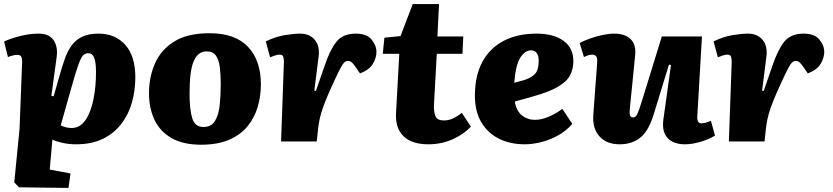

<svg xmlns="http://www.w3.org/2000/svg" viewBox="-20 -694 4086 942"><path d="M88 -375Q90 -404 85 -414.5Q80 -425 65 -425Q56 -425 42 -421.5Q28 -418 19 -414L0 -490Q28 -504 76 -516.5Q124 -529 169 -529Q221 -529 243 -496.5Q265 -464 258 -414L232 -224L243 -221L276 -336Q287 -375 299.5 -409.5Q312 -444 331.5 -471Q351 -498 382.5 -513.5Q414 -529 464 -529Q545 -529 594.5 -474Q644 -419 644 -314Q644 -251 627.5 -192Q611 -133 575.5 -86.5Q540 -40 485 -13Q430 14 353 14Q318 14 287 7Q256 0 237 -9L224 138L326 157L316 228L73 225L50 201L76 -63ZM413 -433Q399 -433 388.5 -423Q378 -413 365.5 -379Q353 -345 333 -274L278 -79Q303 -66 331 -66Q373 -66 399.5 -105Q426 -144 438.5 -206.5Q451 -269 451 -339Q451 -389 442 -411Q433 -433 413 -433Z M967 16Q879 16 822.5 -16Q766 -48 738.5 -105Q711 -162 711 -237Q711 -316 740.5 -383Q770 -450 835 -490.5Q900 -531 1008 -531Q1134 -531 1197 -464Q1260 -397 1260 -280Q1260 -223 1244.5 -170Q1229 -117 1195 -75Q1161 -33 1104.5 -8.5Q1048 16 967 16ZM978 -71Q1017 -71 1035 -101Q1053 -131 1058 -179Q1063 -227 1063 -281Q1063 -327 1058.5 -363.5Q1054 -400 1039.5 -421Q1025 -442 994 -442Q952 -442 931 -395.5Q910 -349 910 -233Q910 -158 923 -114.5Q936 -71 978 -71Z M1373 -391Q1373 -403 1370 -414.5Q1367 -426 1352 -426Q1342 -426 1330 -422Q1318 -418 1305 -413L1284 -491Q1334 -515 1379.5 -522Q1425 -529 1452 -529Q1499 -529 1524.5 -498.5Q1550 -468 1543 -415L1522 -249L1530 -248L1574 -375Q1599 -449 1630.5 -489Q1662 -529 1726 -529Q1779 -529 1803 -500Q1827 -471 1827 -439Q1827 -411 1809.5 -381Q1792 -351 1746 -334L1727 -362Q1715 -380 1706.5 -387.5Q1698 -395 1686 -395Q1675 -395 1665.5 -383.5Q1656 -372 1640 -339.5Q1624 -307 1595 -242Q1575 -196 1564.5 -166Q1554 -136 1549 -113Q1544 -90 1541 -65L1534 0H1359Z M1866 -509 1945 -517 2005 -674H2134L2126 -515H2253L2249 -430H2123L2109 -178Q2108 -144 2116.5 -123.5Q2125 -103 2158 -103Q2181 -103 2202.5 -113Q2224 -123 2246 -140L2290 -73Q2258 -37 2202.5 -11.5Q2147 14 2081 14Q2001 14 1960 -25.5Q1919 -65 1923 -139L1939 -430H1858Z M2612 -529Q2696 -529 2744.5 -494Q2793 -459 2793 -395Q2793 -355 2776.5 -324Q2760 -293 2716 -267.5Q2672 -242 2592 -220L2506 -196Q2513 -150 2540.5 -128Q2568 -106 2604 -106Q2636 -106 2671.5 -121Q2707 -136 2739 -160L2788 -86Q2756 -50 2715 -28Q2674 -6 2632 4Q2590 14 2555 14Q2483 14 2428 -13.5Q2373 -41 2341.5 -94Q2310 -147 2310 -225Q2310 -323 2347 -391Q2384 -459 2452 -494Q2520 -529 2612 -529ZM2623 -394Q2623 -423 2612.5 -435Q2602 -447 2586 -447Q2556 -447 2533 -411.5Q2510 -376 2503 -288L2548 -300Q2585 -311 2604 -330.5Q2623 -350 2623 -394Z M2824 -483Q2842 -493 2872 -504Q2902 -515 2934.5 -522Q2967 -529 2993 -529Q3047 -529 3074.5 -501.5Q3102 -474 3096 -420L3070 -160Q3068 -137 3071 -127.5Q3074 -118 3087 -118Q3099 -118 3107 -135Q3115 -152 3129 -197L3227 -515H3424L3401 -121Q3400 -89 3421 -89Q3433 -89 3445.5 -93Q3458 -97 3468 -101L3488 -29Q3462 -12 3419.5 1Q3377 14 3341 14Q3284 14 3255 -17.5Q3226 -49 3235 -110L3272 -375L3262 -377L3187 -132Q3161 -49 3120 -17.5Q3079 14 3020 14Q2956 14 2921 -25Q2886 -64 2891 -132L2910 -389Q2911 -411 2904.5 -418.5Q2898 -426 2885 -426Q2868 -426 2845 -414Z M3570 -391Q3570 -403 3567 -414.5Q3564 -426 3549 -426Q3539 -426 3527 -422Q3515 -418 3502 -413L3481 -491Q3531 -515 3576.5 -522Q3622 -529 3649 -529Q3696 -529 3721.5 -498.5Q3747 -468 3740 -415L3719 -249L3727 -248L3771 -375Q3796 -449 3827.5 -489Q3859 -529 3923 -529Q3976 -529 4000 -500Q4024 -471 4024 -439Q4024 -411 4006.5 -381Q3989 -351 3943 -334L3924 -362Q3912 -380 3903.5 -387.5Q3895 -395 3883 -395Q3872 -395 3862.5 -383.5Q3853 -372 3837 -339.5Q3821 -307 3792 -242Q3772 -196 3761.5 -166Q3751 -136 3746 -113Q3741 -90 3738 -65L3731 0H3556Z"/></svg>

Font: Literata 12pt ExtraBold
Style: Italic
Weight: 800
Italic angle: -2°
Designer: Latin by Veronika Burian and Jose Scaglione. Greek by Irene Vlachou. Cyrillic by Vera Evstafieva
Foundry: TypeTogether
Version: Version 3.002